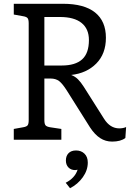

<svg xmlns="http://www.w3.org/2000/svg" viewBox="-20 -740 688 1017"><path d="M648 -67 644 -9Q619 10 574 10Q539 10 510.5 -8.5Q482 -27 457 -65L333 -262Q310 -298 292.5 -311Q275 -324 248 -324H215V-104Q215 -84 221 -76.5Q227 -69 245 -66L305 -57V0H53V-57L103 -66Q121 -69 126.5 -76.5Q132 -84 132 -104V-616Q132 -636 126.5 -643.5Q121 -651 103 -654L53 -663V-720H313Q426 -720 483.5 -674Q541 -628 541 -540Q541 -455 490 -403.5Q439 -352 357 -343Q378 -335 393 -320Q408 -305 424 -280L531 -111Q563 -60 612 -60Q632 -60 648 -67ZM451 -528Q451 -587 412 -618.5Q373 -650 297 -650H215V-393H307Q379 -393 415 -425.5Q451 -458 451 -528ZM445 121Q445 162 418.5 199Q392 236 351 257L328 228Q377 203 391 159Q383 161 379 161Q356 161 342.5 147Q329 133 329 110Q329 86 343 71.5Q357 57 383 57Q410 57 427.5 74Q445 91 445 121Z"/></svg>

Font: Enriqueta
Style: Regular
Weight: 400
Designer: Viviana Monsalve, Gustavo Ibarra
Foundry: 72Puntos
Version: Version 2.000